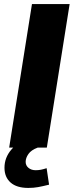

<svg xmlns="http://www.w3.org/2000/svg" viewBox="-20 -725 362 943"><path d="M25 0 137 -705H322L210 0ZM119 198Q62 198 32 171.5Q2 145 2 99Q2 49 36 9.5Q70 -30 122 -48L165 0Q133 12 119.5 31.5Q106 51 106 70Q106 88 120 99.5Q134 111 155 111Q169 111 181.5 108.5Q194 106 209 101L221 182Q189 190 167 194Q145 198 119 198Z"/></svg>

Font: Mulish Black
Style: Italic
Weight: 900
Italic angle: -9°
Designer: Vernon Adams
Foundry: Vernon Adams
Version: Version 3.603; ttfautohint (v1.8.3)